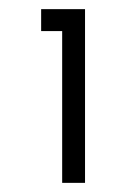

<svg xmlns="http://www.w3.org/2000/svg" viewBox="-20 -825 296 420"><path d="M166 -425H116V-757H70V-805H166Z"/></svg>

Font: Gauge
Style: Regular
Weight: 400
Designer: Daniel Pimley
Foundry: Daniel Pimley
Version: Version 2.0